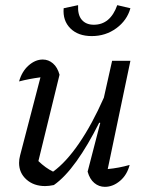

<svg xmlns="http://www.w3.org/2000/svg" viewBox="-20 -719 574 745"><path d="M320 -53 369 -242 365 -243Q321 -155 276.5 -93Q232 -31 189 -1Q170 3 155 3Q111 3 82.5 -22.5Q54 -48 54 -87Q54 -101 58 -116L137 -419Q92 -413 54 -403Q65 -442 91 -465Q117 -488 146 -488Q168 -488 185.5 -473Q203 -458 211 -429L129 -94Q157 -67 186 -53Q236 -89 286.5 -162.5Q337 -236 383 -340L415 -483H486L398 -63Q441 -67 483 -79Q473 -40 445.5 -17Q418 6 387 6Q364 6 346 -9Q328 -24 320 -53ZM336 -579Q283 -579 253 -609Q223 -639 227 -687L283 -699Q281 -661 297.5 -642Q314 -623 344 -623Q408 -623 435 -699L486 -687Q473 -640 431.5 -609.5Q390 -579 336 -579Z"/></svg>

Font: Piazzolla
Style: Italic
Weight: 400
Italic angle: -11.3°
Designer: Juan Pablo del Peral
Foundry: Huerta Tipografica
Version: Version 1.330